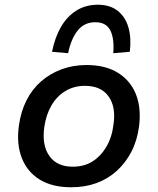

<svg xmlns="http://www.w3.org/2000/svg" viewBox="-20 -783 667 812"><path d="M281 9Q201 9 148 -23.5Q95 -56 72 -115.5Q49 -175 60 -252Q68 -311 92 -358.5Q116 -406 154 -439Q192 -472 240.5 -490Q289 -508 346 -508Q426 -508 479 -475Q532 -442 555 -384Q578 -326 568 -248Q560 -188 535.5 -141Q511 -94 473.5 -60Q436 -26 387.5 -8.5Q339 9 281 9ZM288 -78Q336 -78 371.5 -100.5Q407 -123 430.5 -163.5Q454 -204 460 -257Q471 -331 439 -375.5Q407 -420 339 -420Q293 -420 256.5 -398Q220 -376 197 -336Q174 -296 167 -243Q157 -168 189 -123Q221 -78 288 -78ZM268 -558 200 -564Q212 -624 237.5 -668.5Q263 -713 302.5 -738Q342 -763 394 -763Q445 -763 477.5 -737.5Q510 -712 523 -667.5Q536 -623 529 -564L459 -558Q464 -620 446.5 -654.5Q429 -689 383 -689Q337 -689 309 -654.5Q281 -620 268 -558Z"/></svg>

Font: Nunito Sans 7pt SemiBold
Style: Italic
Weight: 600
Italic angle: -9°
Designer: Vernon Adams
Foundry: Vernon Adams
Version: Version 3.101;gftools[0.9.27]